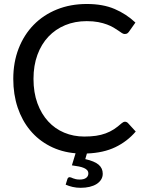

<svg xmlns="http://www.w3.org/2000/svg" viewBox="-20 -744 725 940"><path d="M321.5 123.5Q324.5 123.5 328.5 125.2Q332.5 127 338 129.2Q343.5 131.5 351.5 133.2Q359.5 135 370 135Q391 135 401.8 126.8Q412.5 118.5 412.5 105.5Q412.5 96 407 89.5Q401.5 83 391.2 78.5Q381 74 366 71Q351 68 332 65.5L350 6.5Q280.5 0.5 224 -28.8Q167.5 -58 127.8 -105.8Q88 -153.5 66.5 -217.5Q45 -281.5 45 -358Q45 -439 71.2 -506.5Q97.5 -574 145 -622.5Q192.5 -671 258.8 -697.8Q325 -724.5 405 -724.5Q484 -724.5 541.2 -700Q598.5 -675.5 643 -633.5L611.5 -589Q608 -584 603.5 -580.8Q599 -577.5 590.5 -577.5Q584 -577.5 576.8 -582.2Q569.5 -587 559.5 -594Q549.5 -601 536 -609Q522.5 -617 504 -624Q485.5 -631 461 -635.8Q436.5 -640.5 404.5 -640.5Q347 -640.5 299.2 -620.8Q251.5 -601 217 -564.5Q182.5 -528 163.2 -475.5Q144 -423 144 -358Q144 -291 163.2 -238.5Q182.5 -186 215.8 -149.8Q249 -113.5 294.5 -94.5Q340 -75.5 392.5 -75.5Q424.5 -75.5 450 -79.2Q475.5 -83 497.2 -91Q519 -99 537.8 -111.2Q556.5 -123.5 575.5 -140.5Q584 -148 592 -148Q600 -148 606.5 -141.5L644.5 -100Q603 -51.5 544.8 -23.5Q486.5 4.5 405.5 7.5L397.5 35Q442.5 45 462.8 62.2Q483 79.5 483 106.5Q483 122.5 475 135.2Q467 148 452.8 157Q438.5 166 418.5 170.8Q398.5 175.5 374.5 175.5Q354 175.5 335.5 171.2Q317 167 301.5 160L310 132.5Q313 123.5 321.5 123.5Z"/></svg>

Font: LatoHex
Style: Regular
Weight: 400
Designer: Lukasz Dziedzic
Foundry: tyPoland Lukasz Dziedzic
Version: Version 1.104; Western+Polish opensource